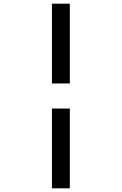

<svg xmlns="http://www.w3.org/2000/svg" viewBox="-20 -821 660 1041"><path d="M358.5 -368.5V-801H261.5V-368.5ZM358.5 200V-232.5H261.5V200Z"/></svg>

Font: Monaspace Argon
Style: Regular
Weight: 400
Designer: Riley Cran & the Lettermatic Team
Foundry: Lettermatic
Version: Version 1.200 (Monaspace Argon)